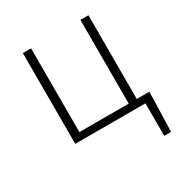

<svg xmlns="http://www.w3.org/2000/svg" viewBox="-168 -655 921 971"><g transform="rotate(-30 292.5 -170.0)"><path d="M512 0H102V-530H150V-41H438V-530H485V-41H558V-14L552 190H512Z"/></g></svg>

Font: Merged Yaku Han JP ExtraLight
Style: Regular
Weight: 250
Designer: Ryoko NISHIZUKA 西塚涼子 (kana, bopomofo & ideographs); Paul D. Hunt (Latin, Greek & Cyrillic); Sandoll Communications 산돌커뮤니
Foundry: Adobe
Version: Version 2.004